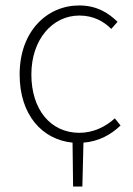

<svg xmlns="http://www.w3.org/2000/svg" viewBox="-20 -512 488 704"><path d="M248 172H282L286 11C340 7 386 -17 422 -52L401 -78C368 -48 323 -25 271 -25C165 -25 95 -111 95 -239C95 -367 172 -455 271 -455C321 -455 359 -435 388 -406L411 -432C378 -464 336 -492 270 -492C154 -492 52 -399 52 -239C52 -90 135 0 246 11Z"/></svg>

Font: Source Sans Pro Light
Style: Regular
Weight: 300
Designer: Paul D. Hunt
Foundry: Adobe Systems Incorporated
Version: Version 3.006;hotconv 1.0.111;makeotfexe 2.5.65597